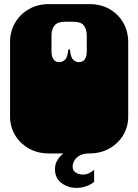

<svg xmlns="http://www.w3.org/2000/svg" viewBox="-20 -742 674 936"><path d="M218 6Q148 6 97.5 -33.5Q47 -73 33 -135Q32 -140 31 -146.5Q30 -153 29.5 -159.5Q29 -166 29 -170V-171Q29 -178 29 -179.5Q29 -181 29 -186.5Q29 -192 29 -209V-260Q29 -277 29 -281.5Q29 -286 29 -288Q29 -290 29 -296V-297Q29 -304 29 -305.5Q29 -307 29 -312.5Q29 -318 29 -334V-536Q29 -589 53.5 -631Q78 -673 121 -697.5Q164 -722 218 -722H416Q471 -722 513.5 -698Q556 -674 580.5 -632Q605 -590 605 -536V-334Q605 -318 605 -312.5Q605 -307 605 -305.5Q605 -304 605 -297V-296Q605 -290 605 -288Q605 -286 605 -281.5Q605 -277 605 -260V-209Q605 -193 605 -187.5Q605 -182 605 -180.5Q605 -179 605 -172V-171Q605 -165 604.5 -158Q604 -151 603 -145.5Q602 -140 601 -135Q587 -73 536.5 -33.5Q486 6 416 6ZM270 -439Q283 -439 296.5 -450.5Q310 -462 313 -501H321Q324 -462 337.5 -450.5Q351 -439 364 -439Q384 -439 393.5 -453Q403 -467 403 -492V-569Q403 -599 389 -617.5Q375 -636 337 -636H297Q260 -636 245.5 -617.5Q231 -599 231 -569V-492Q231 -467 240.5 -453Q250 -439 270 -439ZM354 174Q311 174 279.5 150Q248 126 248 83Q248 57 260.5 37.5Q273 18 289 6H416Q384 6 366 17.5Q348 29 341 43.5Q334 58 334 69Q334 90 349.5 99.5Q365 109 385 109Q400 109 413.5 102.5Q427 96 439 86V144Q425 157 401 165.5Q377 174 354 174Z"/></svg>

Font: Danfo
Style: Regular
Weight: 400
Designer: Seyi Olusanya, David Udoh, Eyiyemi Adegbite, Mirko Velimirović
Version: Version 1.000